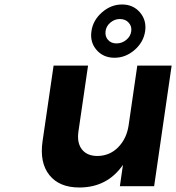

<svg xmlns="http://www.w3.org/2000/svg" viewBox="-20 -831 786 857"><path d="M169.9 -200.2 219.2 -538.1H373L330.1 -244.1Q322.8 -193.4 345.7 -164.1Q368.7 -134.8 415 -134.8Q469.7 -135.3 507.6 -173.8Q545.4 -212.4 554.2 -272L592.8 -538.1H746.1L668 0H515.1L528.8 -95.2Q459 5.9 334 5.9Q244.6 5.9 200.4 -49.6Q156.2 -105 169.9 -200.2ZM388.2 -691.9Q395 -740.7 435.3 -775.9Q475.6 -811 524.9 -811Q574.2 -811 604.5 -775.9Q634.8 -740.7 627.9 -691.9Q620.6 -642.6 580.6 -607.9Q540.5 -573.2 491.2 -573.2Q441.4 -573.2 411.1 -607.9Q380.9 -642.6 388.2 -691.9ZM451.2 -691.9Q448.2 -668.5 462.2 -652.8Q476.1 -637.2 500 -637.2Q524.4 -637.2 543.7 -653.1Q563 -668.9 565.9 -691.9Q568.8 -714.4 554 -730.2Q539.1 -746.1 515.1 -746.1Q491.2 -746.1 472.7 -730.2Q454.1 -714.4 451.2 -691.9Z"/></svg>

Font: Trueno SemiBold
Style: Italic
Weight: 600
Designer: Julieta Ulanovsky
Foundry: Julieta Ulanovsky
Version: Version 3.001b | FøM Fix